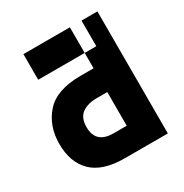

<svg xmlns="http://www.w3.org/2000/svg" viewBox="-166 -843 931 973"><g transform="rotate(-30 300.0 -357.0)"><path d="M105 -564V-714H445V-564ZM538 -714H377V-474H301Q161 -474 98 -404Q35 -334 35 -228Q35 -120 96.5 -60Q158 0 287 0H538ZM377 -335V-138H300Q197 -138 197 -233Q197 -288 229.5 -311.5Q262 -335 316 -335Z"/></g></svg>

Font: Noto Sans Mono Extra
Style: Regular
Weight: 800
Designer: Monotype Design Team
Foundry: Monotype Imaging Inc.
Version: Version 1.900